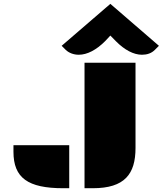

<svg xmlns="http://www.w3.org/2000/svg" viewBox="-20 -997 862 1017"><path d="M427.7 0H471.7C640.6 0 697.8 -75.2 697.8 -213.4V-664.6H427.7ZM51.3 -192.9C51.3 -54.7 127.9 0 314.9 0H346.7V-228H51.3ZM397 -707C441.9 -707 490.2 -732.4 536.6 -778.8C545.9 -788.1 555.2 -798.8 564.5 -808.6L593.8 -778.8C639.6 -732.4 688 -707 731.9 -707C758.8 -707 782.2 -714.8 799.8 -732.4L821.8 -754.4L564.5 -976.6L306.6 -754.4L328.6 -732.4C345.7 -716.3 370.6 -707 397 -707Z"/></svg>

Font: Plaster
Style: Regular
Weight: 400
Designer: Eben Sorkin
Foundry: Eben Sorkin
Version: Version 1.007